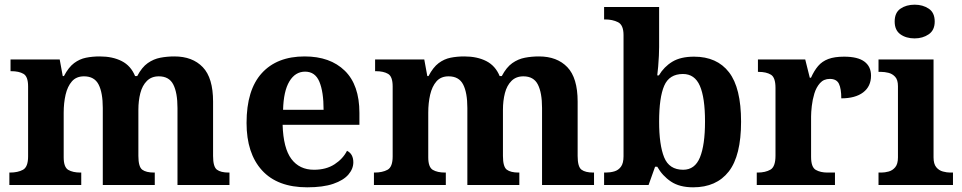

<svg xmlns="http://www.w3.org/2000/svg" viewBox="-20 -790 4107 820"><path d="M20 0V-53H22Q56.4 -53 78.2 -65Q100 -76.9 100 -122V-420.9Q100 -463 80.5 -474.5Q61 -486 28 -486H25V-536H235L248 -465H253Q273 -503 296.5 -520.5Q320 -538 347.3 -543.5Q374.6 -549 406 -549Q461 -549 500 -529Q539 -509 557 -465H566Q586 -503 611 -520.5Q636 -538 664.8 -543.5Q693.6 -549 725 -549Q802 -549 846 -503.2Q890 -457.4 890 -356V-123.8Q890 -77.6 906.5 -65.3Q923 -53 957 -53H960V0H738V-329Q738 -394 720.1 -429Q702.3 -464 658.2 -464Q627 -464 607.4 -444.4Q587.8 -424.9 579.4 -392.4Q571 -360 571 -321V-124Q571 -77.7 587.5 -65.3Q604 -53 638 -53H641V0H419V-329Q419 -394 401.1 -429Q383.1 -464 338.8 -464Q306 -464 287.1 -442.5Q268.3 -420.9 260.1 -385.5Q252 -350.1 252 -309V-118Q252 -76 271.5 -64.5Q291 -53 324 -53H327V0Z M1292 10Q1165 10 1099 -62.5Q1033 -135 1033 -265Q1033 -406 1098 -477.5Q1163 -549 1281 -549Q1390 -549 1452.5 -488Q1515 -427 1515 -308V-257H1187Q1190 -157 1224.5 -111Q1259 -65 1321 -65Q1373 -65 1409 -88.5Q1445 -112 1462 -146Q1476 -139 1482.5 -126.5Q1489 -114 1489 -97Q1489 -69 1468 -44.5Q1447 -20 1403.5 -5Q1360 10 1292 10ZM1362 -321Q1362 -398 1344 -441Q1326 -484 1283 -484Q1241 -484 1216 -442.5Q1191 -401 1189 -321Z M1577 0V-53H1579Q1613.4 -53 1635.2 -65Q1657 -76.9 1657 -122V-420.9Q1657 -463 1637.5 -474.5Q1618 -486 1585 -486H1582V-536H1792L1805 -465H1810Q1830 -503 1853.5 -520.5Q1877 -538 1904.3 -543.5Q1931.6 -549 1963 -549Q2018 -549 2057 -529Q2096 -509 2114 -465H2123Q2143 -503 2168 -520.5Q2193 -538 2221.8 -543.5Q2250.6 -549 2282 -549Q2359 -549 2403 -503.2Q2447 -457.4 2447 -356V-123.8Q2447 -77.6 2463.5 -65.3Q2480 -53 2514 -53H2517V0H2295V-329Q2295 -394 2277.1 -429Q2259.3 -464 2215.2 -464Q2184 -464 2164.4 -444.4Q2144.8 -424.9 2136.4 -392.4Q2128 -360 2128 -321V-124Q2128 -77.7 2144.5 -65.3Q2161 -53 2195 -53H2198V0H1976V-329Q1976 -394 1958.1 -429Q1940.1 -464 1895.8 -464Q1863 -464 1844.1 -442.5Q1825.3 -420.9 1817.1 -385.5Q1809 -350.1 1809 -309V-118Q1809 -76 1828.5 -64.5Q1848 -53 1881 -53H1884V0Z M2940.4 10Q2882.3 10 2845.7 -14.5Q2809.1 -39 2787 -78H2777.8L2750 0H2560V-53H2566.7Q2586 -53 2603.5 -58Q2621 -63 2632 -78Q2643 -92.9 2643 -122.8V-640Q2643 -683.4 2619.4 -695.2Q2595.8 -707 2564 -707H2560V-760H2795V-589Q2795 -574.4 2794 -551.7Q2793 -529 2791 -506Q2789 -483 2787 -468H2794Q2816 -505 2851.5 -526.5Q2887.1 -548 2944.3 -548Q3042 -548 3093.5 -481.3Q3145 -414.7 3145 -270.3Q3145 -125 3092.4 -57.5Q3039.7 10 2940.4 10ZM2897.8 -65Q2947.8 -65 2969.4 -117.9Q2991 -170.8 2991 -271Q2991 -373 2969 -423.5Q2947 -474 2896.8 -474Q2838.4 -474 2816.7 -423.8Q2795 -373.6 2795 -270.4Q2795 -171 2816.5 -118Q2838 -65 2897.8 -65Z M3212 0V-53H3215Q3249 -53 3270.5 -65.5Q3292 -78 3292 -125V-415Q3292 -459 3272.5 -471Q3253 -483 3220 -483H3217V-536H3419L3438.5 -458H3443.6Q3457 -488 3474 -508Q3491 -528 3517.5 -538Q3544 -548 3585 -548Q3643.6 -548 3671.8 -526.9Q3700 -505.8 3700 -467Q3700 -421 3666.5 -395.5Q3633 -370 3573 -370Q3573 -411 3563 -432Q3553 -453 3524 -453Q3498 -453 3482 -435Q3466 -417 3458 -390.5Q3450 -364 3447 -337Q3444 -310 3444 -293V-120Q3444 -76 3464 -64.5Q3484 -53 3514 -53H3546V0Z M3732 0V-53H3744Q3759 -53 3775.5 -57.5Q3792 -62 3803.5 -75.9Q3815 -89.8 3815 -117.7V-422Q3815 -448.9 3803 -462Q3791 -475 3774.5 -479Q3758 -483 3744 -483H3732V-536H3967V-118Q3967 -90 3978.5 -76Q3990 -62 4007 -57.5Q4024 -53 4038 -53H4050V0ZM3886.1 -626Q3850 -626 3825.5 -643.5Q3801 -661 3801 -698Q3801 -736 3825.8 -753Q3850.5 -770 3886.5 -770Q3921 -770 3946.5 -753Q3972 -736 3972 -698Q3972 -661 3946.4 -643.5Q3920.8 -626 3886.1 -626Z"/></svg>

Font: Noto Serif Vithkuqi
Style: Regular
Weight: 400
Version: Version 1.005